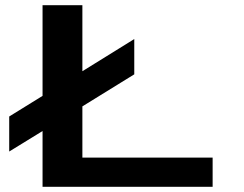

<svg xmlns="http://www.w3.org/2000/svg" viewBox="-20 -720 940 740"><path d="M15.5 -136V-271L144 -350.5V-700H297.5V-445.5L497.5 -569.5V-433.5L297.5 -310V-112.5H799.5V0H144V-215Z"/></svg>

Font: Trispace Expanded SemiBold
Style: Regular
Weight: 600
Width: 7
Designer: Tyler Finck
Foundry: Etcetera Type Company
Version: Version 1.210; ttfautohint (v1.8.3)